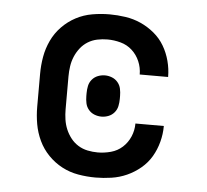

<svg xmlns="http://www.w3.org/2000/svg" viewBox="-44 -585 689 640"><g transform="rotate(5 300.0 -265.0)"><path d="M298 8Q269 8 240 3Q211 -2 185.5 -15.5Q160 -29 139.5 -50Q119 -71 106.5 -97.5Q94 -124 89 -152.5Q84 -181 84 -210V-320Q84 -349 89 -377.5Q94 -406 106.5 -432.5Q119 -459 139.5 -480Q160 -501 185.5 -514.5Q211 -528 240 -533Q269 -538 298 -538Q324 -538 351 -534Q378 -530 402.5 -519Q427 -508 448 -490.5Q469 -473 482.5 -450Q496 -427 503 -400.5Q510 -374 510 -348Q510 -348 510 -347.5Q510 -347 510 -347H415Q415 -347 415 -347Q415 -347 415 -347Q415 -370 406 -391Q397 -412 380.5 -427Q364 -442 342 -448Q320 -454 298 -454Q281 -454 264 -450.5Q247 -447 232.5 -438Q218 -429 207.5 -415.5Q197 -402 190.5 -386.5Q184 -371 181.5 -354Q179 -337 179 -320V-210Q179 -193 181.5 -176Q184 -159 190.5 -143.5Q197 -128 207.5 -114.5Q218 -101 232.5 -92Q247 -83 264 -79.5Q281 -76 298 -76Q320 -76 342 -82Q364 -88 380.5 -103Q397 -118 406 -139Q415 -160 415 -183Q415 -183 415 -183Q415 -183 415 -183H510Q510 -183 510 -182.5Q510 -182 510 -182Q510 -156 503 -129.5Q496 -103 482.5 -80Q469 -57 448 -39.5Q427 -22 402.5 -11Q378 0 351 4Q324 8 298 8ZM300 -196Q288 -196 276.5 -200.5Q265 -205 257 -214.5Q249 -224 246.5 -236Q244 -248 244 -260V-270Q244 -282 246.5 -294Q249 -306 257 -315.5Q265 -325 276.5 -329.5Q288 -334 300 -334Q312 -334 323.5 -329.5Q335 -325 343 -315.5Q351 -306 353.5 -294Q356 -282 356 -270V-260Q356 -248 353.5 -236Q351 -224 343 -214.5Q335 -205 323.5 -200.5Q312 -196 300 -196Z"/></g></svg>

Font: Iosevka Slab Medium Extended
Style: Regular
Weight: 500
Width: 7
Monospace: yes
Designer: Belleve Invis
Foundry: Belleve Invis
Version: Version 11.1.1; ttfautohint (v1.8.3)